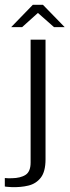

<svg xmlns="http://www.w3.org/2000/svg" viewBox="-73 -658 286 789"><path d="M-25.7 110.9Q-30.8 110.6 -40.6 109.9Q-50.3 109.3 -53.2 108.3V73.6Q-48.6 74.3 -39.8 74.5Q-31 74.7 -24 74.4Q11.8 73.8 32.3 60.4Q52.8 47 52.8 9.9V-495H114.1V-3.5Q114.1 47 94.7 72Q75.3 97 43.7 104.6Q12.1 112.3 -25.7 110.9ZM-27.2 -546.4 61.8 -638.2H103.5L192.9 -546.4H149.1L82.8 -604.8L17.8 -546.4Z"/></svg>

Font: Alumni Sans SC Thin
Style: Regular
Weight: 100
Designer: Robert E. Leuschke
Foundry: Robert E. Leuschke
Version: Version 1.018